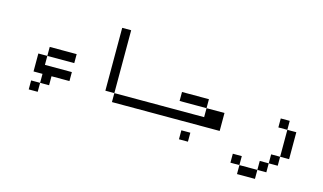

<svg xmlns="http://www.w3.org/2000/svg" viewBox="-87 -959 2175 1291"><g transform="rotate(15 1000.0 -313.0)"><path d="M375 -375H187.5V-437.5H375ZM125 -187.5H187.5V-125H125ZM125 -375H187.5V-312.5H375V-250H250V-187.5H187.5V-250H125Z M687.5 -250H625V-687.5H687.5ZM687.5 -250H1000V-187.5H687.5Z M1312.5 -312.5H1125V-375H1312.5ZM1000 -250H1312.5V-312.5H1437.5V-187.5H1000ZM1187.5 -125H1250V-62.5H1187.5Z M1875 -312.5H1812.5V-375H1875ZM1562.5 -62.5H1625V0H1562.5ZM1625 0H1750V62.5H1625ZM1750 -62.5H1812.5V0H1750ZM1812.5 -125H1875V-62.5H1812.5ZM1875 -312.5H1937.5V-125H1875Z"/></g></svg>

Font: 寒蝉点阵体 16px
Style: Regular
Weight: 400
Designer: Designed by Warren2060
Foundry: ChillType
Version: Version 1.000